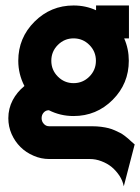

<svg xmlns="http://www.w3.org/2000/svg" viewBox="-20 -505 502 687"><path d="M456.1 6.8 461.9 11.7 422.9 161.6Q418.9 141.6 408.2 125Q396 106.4 379.9 92.8Q363.8 79.6 342.8 71.8Q322.8 64 301.8 64H156.7Q126.5 64 100.1 52.2Q72.8 40.5 53.2 21Q33.2 1 21.5 -25.4Q9.8 -52.2 9.8 -82Q9.8 -116.7 25.4 -146.5Q40.5 -175.3 67.4 -197.3Q45.4 -239.7 45.4 -287.6Q45.4 -369.6 103.5 -427.5Q161.6 -485.4 243.2 -485.4Q286.6 -485.4 323.7 -468.3V-485.4H441.4V-367.7H424.3Q440.9 -330.1 440.9 -287.6Q440.9 -205.6 383.1 -147.7Q325.2 -89.8 243.2 -89.8Q196.3 -89.8 155.3 -110.4H151.9Q142.1 -109.4 135.3 -101.1Q128.9 -93.3 128.9 -82Q128.9 -70.3 136.7 -62Q144 -53.2 156.7 -53.2H310.5Q326.7 -53.2 341.8 -51.3Q356.9 -49.3 368.4 -46.4Q379.9 -43.5 391.4 -38.3Q402.8 -33.2 409.9 -29.5Q417 -25.9 425.8 -19.3Q434.6 -12.7 438 -9.5Q441.4 -6.3 448.2 -0.2Q455.1 5.9 456.1 6.8ZM243.2 -207.5Q276.4 -207.5 299.8 -231Q323.2 -254.4 323.2 -287.6Q323.2 -320.8 299.8 -344.2Q276.4 -367.7 243.2 -367.7Q210.4 -367.7 187 -344.2Q163.6 -320.8 163.6 -287.6Q163.6 -254.4 187 -231Q210.4 -207.5 243.2 -207.5Z"/></svg>

Font: Sangha Kali
Style: Regular
Weight: 400
Designer: Seslavinskaya Anna
Foundry: Popkern
Version: Version 2.000;PS 002.000;hotconv 1.0.88;makeotf.lib2.5.64775